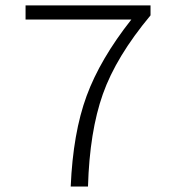

<svg xmlns="http://www.w3.org/2000/svg" viewBox="-20 -680 640 700"><path d="M237.8 0Q246.1 -195.3 295.7 -330.1Q345.2 -464.8 459 -608.9H73.2V-660.2H528.8V-624Q403.3 -473.6 355 -336.9Q306.6 -200.2 300.8 0Z"/></svg>

Font: Office Code Pro D Light
Style: Regular
Weight: 300
Designer: Nathan Rutzky & Paul D. Hunt
Foundry: Adobe Systems Incorporated
Version: Version 1.004;PS 001.004;hotconv 1.0.70;makeotf.lib2.5.58329